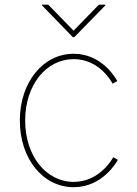

<svg xmlns="http://www.w3.org/2000/svg" viewBox="-20 -780 575 808"><path d="M290 7.8C411.6 7.8 471.2 -98.6 476.1 -107.4L456.5 -118.2C451.7 -109.4 398.4 -14.6 290 -14.6C174.8 -14.6 85.9 -122.6 85.9 -272.9C85.9 -422.9 174.8 -531.2 290 -531.2C397.5 -531.2 448.7 -437.5 454.1 -427.7L473.6 -439C468.3 -448.2 411.1 -553.7 290 -553.7C161.1 -553.7 63.5 -433.6 63.5 -272.9C63.5 -111.8 161.1 7.8 290 7.8ZM183.1 -760.3H156.7V-757.3L286.6 -623.5H292.5L423.3 -757.3V-760.3H396L289.6 -650.9Z"/></svg>

Font: Raveo Thin
Style: Regular
Weight: 100
Designer: Jakub Foglar, Rasmus Andersson (Inter)
Foundry: Jakubfoglar.com
Version: Version 1.100;Glyphs 3.2.3 (3260)